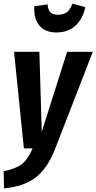

<svg xmlns="http://www.w3.org/2000/svg" viewBox="-41 -814 529 1053"><path d="M261 3Q219 111 153 160.5Q87 210 -19 219L-21 125Q45 112 78 86.5Q111 61 138 0H90L36 -530H175L188 -91L327 -530H468ZM147 -780 220 -790Q222 -759 236 -746Q250 -733 278 -733Q307 -733 326 -747.5Q345 -762 356 -794L427 -775Q413 -710 372.5 -673Q332 -636 268 -636Q205 -636 174 -675.5Q143 -715 147 -780Z"/></svg>

Font: Fira Sans Compressed SemiBold
Style: Italic
Weight: 600
Width: 1
Italic angle: -8°
Designer: bBox Type GmbH & Carrois Corporate GbR & Edenspiekermann AG
Foundry: bBox Type GmbH & Carrois Corporate GbR & Edenspiekermann AG
Version: Version 4.301